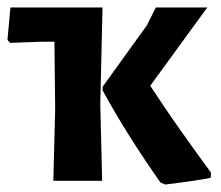

<svg xmlns="http://www.w3.org/2000/svg" viewBox="-22 -485 594 515"><path d="M421 10 408 4Q316 -127 253 -243V-252L372 -417L396 -465H534L381 -255Q446 -155 544 -22L543 -8Q510 -1 421 10ZM121 0 126 -192 124 -373H86L5 -370L-2 -378L6 -465H253L247 -205L252 0Z"/></svg>

Font: Alegreya Sans SC
Style: Bold
Weight: 700
Designer: Juan Pablo del Peral
Foundry: Huerta Tipografica
Version: Version 2.007